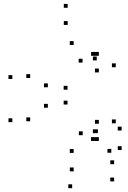

<svg xmlns="http://www.w3.org/2000/svg" viewBox="-20 -768 660 993"><path d="M486.2 -79.2V-99.2H466.2V-79.2ZM555.7 22V2H535.7V22ZM609.1 8V-12H589.1V8ZM609.1 -92.9V-112.9H589.1V-92.9ZM578.8 -130.3V-150.3H558.8V-130.3ZM578.8 -420.3V-440.3H558.8V-420.3ZM330 -727.8V-747.8H310V-727.8ZM43.8 -359.5V-379.5H23.8V-359.5ZM43.8 -136.2V-156.2H23.8V-136.2ZM353.2 205.3V185.3H333.2V205.3ZM570.2 170.2V150.2H550.2V170.2ZM570.2 81.2V61.2H550.2V81.2ZM361.1 118.2V98.2H341.1V118.2ZM136 -140.8V-160.8H116V-140.8ZM136 -364.6V-384.6H116V-364.6ZM330 -639V-659H310V-639ZM480.4 -455.6V-475.6H460.4V-455.6ZM480.4 -79.2V-99.2H460.4V-79.2ZM360.9 22.8V2.8H340.9V22.8ZM470.8 -38.8V-58.8H450.8V-38.8ZM491.2 -38.8V-58.8H471.2V-38.8ZM491.2 -128V-148H471.2V-128ZM407.8 -68.8V-88.8H387.8V-68.8ZM329.2 -227.4V-247.4H309.2V-227.4ZM329.2 -304V-324H309.2V-304ZM406.8 -444.2V-464.2H386.8V-444.2ZM491.2 -393.5V-413.5H471.2V-393.5ZM491.2 -479.4V-499.4H471.2V-479.4ZM471.1 -479.4V-499.4H451.1V-479.4ZM360.9 -535.3V-555.3H340.9V-535.3ZM227.5 -316.6V-336.6H207.5V-316.6ZM227.5 -210.8V-230.8H207.5V-210.8Z"/></svg>

Font: Monaspace Argon Dots Var
Style: Regular
Weight: 400
Designer: Riley Cran and the Lettermatic Team
Version: Version 1.100 (Monaspace Argon Dots)